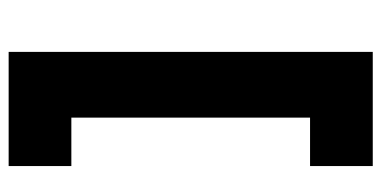

<svg xmlns="http://www.w3.org/2000/svg" viewBox="-239 -513 882 444"><g transform="rotate(-90 202.0 -291.0)"><path d="M304 130H40V-15H152V-567H40V-712H304Z"/></g></svg>

Font: Overpass Heavy
Style: Regular
Weight: 900
Designer: Delve Withrington, Thomas Jockin
Foundry: Delve Fonts
Version: Version 3.000;DELV;Overpass